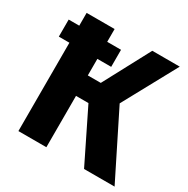

<svg xmlns="http://www.w3.org/2000/svg" viewBox="-158 -834 955 975"><g transform="rotate(30 320.0 -346.5)"><path d="M451 -379 640 0H461L313 -301H240V0H76V-518H14V-618H76V-693H240V-618H321V-518H240V-421H316L461 -693H622Z"/></g></svg>

Font: FiraGO
Style: Bold
Weight: 700
Designer: bBox Type
Foundry: bBox Type GmbH
Version: Version 1.001;PS 001.001;hotconv 1.0.88;makeotf.lib2.5.64775